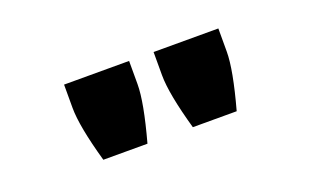

<svg xmlns="http://www.w3.org/2000/svg" viewBox="-44 -948 1004 619"><g transform="rotate(-20 457.5 -638.5)"><path d="M722.2 -694.3Q722.2 -632.8 686.5 -502.9H536.1Q500 -630.4 500 -694.3V-773.9H722.2ZM416 -694.3Q416 -632.8 380.4 -502.9H229Q192.9 -630.4 192.9 -694.3V-773.9H416Z"/></g></svg>

Font: Plaster
Style: Regular
Weight: 400
Designer: Eben Sorkin
Foundry: Eben Sorkin
Version: Version 1.007